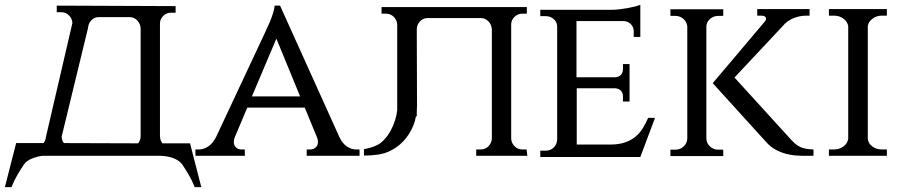

<svg xmlns="http://www.w3.org/2000/svg" viewBox="-38 -637 3701 785"><path d="M739 -51 785 128H758Q747 100 733 76.5Q719 53 707.5 36Q696 19 669 9Q647 1 618 0H136Q117 2 98 9Q71 19 59.5 36Q48 53 34 76.5Q20 100 9 128H-18L28 -52H140Q149 -63 150 -78L258 -543Q257 -561 244 -574Q231 -587 213 -587H194V-614L680 -612V-585H661Q643 -585 630 -572.5Q617 -560 616 -543V-78Q617 -63 626 -51ZM537 -78V-521Q536 -540 523 -553.5Q510 -567 493 -567H365Q348 -567 335.5 -554Q323 -541 322 -523L214 -78Q215 -63 223 -52L527 -51Q536 -63 537 -78Z M1349 -78Q1362 -50 1380.5 -38Q1399 -26 1416 -26H1432V0H1216V-26H1232Q1243 -26 1252.5 -34Q1262 -42 1262 -57Q1262 -64 1259 -73L1208 -197H973L922 -76Q918 -67 918 -57Q918 -42 927 -34Q936 -26 947 -26H963V0H761V-26H777Q794 -26 813 -38Q832 -50 846 -78L1048 -509Q1058 -530 1066 -549Q1073 -566 1078.5 -584Q1084 -602 1085 -614H1107ZM1189 -243 1092 -479 992 -243Z M1667 -205Q1667 -193 1666 -181V-163L1662 -159Q1659 -141 1652 -124Q1637 -87 1611 -59.5Q1585 -32 1549.5 -16.5Q1514 -1 1450 -1V-27Q1497 -36 1518 -52.5Q1539 -69 1554 -94Q1569 -119 1578 -148Q1584 -167 1586 -187V-537Q1585 -555 1572 -568Q1559 -581 1541 -581H1522V-608H2116V-581H2097Q2079 -581 2066 -568.5Q2053 -556 2052 -539V-70Q2053 -52 2066 -39Q2079 -26 2097 -26H2115L2118 0H1909V-26H1928Q1946 -26 1959 -39Q1972 -52 1973 -70V-517Q1972 -536 1959 -549.5Q1946 -563 1929 -563H1709Q1692 -563 1679.5 -550Q1667 -537 1666 -519Z M2580 5H2171V-21H2193Q2213 -21 2226 -34Q2239 -47 2240 -66V-528Q2240 -546 2226.5 -558.5Q2213 -571 2193 -571H2171V-597H2464Q2478 -597 2495 -599Q2512 -601 2528.5 -604Q2545 -607 2558.5 -610.5Q2572 -614 2580 -617V-486H2553V-509Q2553 -526 2541.5 -538Q2530 -550 2512 -551H2319V-321H2477Q2493 -322 2501 -331.5Q2509 -341 2509 -354V-375H2536V-222H2509V-243Q2509 -256 2501.5 -265Q2494 -274 2479 -276H2320V-46H2463Q2496 -47 2519.5 -55.5Q2543 -64 2560 -78Q2577 -92 2589.5 -112Q2602 -132 2612 -155H2640Z M3200 -62Q3217 -44 3235 -35.5Q3253 -27 3288 -26V0H3242Q3231 0 3213 -1.5Q3195 -3 3174.5 -8.5Q3154 -14 3132.5 -25.5Q3111 -37 3093 -58L2876 -297L3089 -549Q3094 -554 3094 -559Q3094 -573 3075 -573H3058V-600H3272V-573H3260Q3234 -573 3211 -564.5Q3188 -556 3172 -541L2965 -320ZM2850 -70Q2851 -51 2865 -38Q2879 -25 2899 -25H2919V1H2703V-25H2723Q2743 -25 2757 -38Q2771 -51 2772 -70V-528Q2771 -546 2757 -559Q2743 -572 2723 -572H2703V-599H2919V-572H2899Q2879 -572 2865 -559.5Q2851 -547 2850 -530Z M3351 0V-26H3372Q3395 -26 3411.5 -39Q3428 -52 3430 -70V-529Q3428 -547 3411.5 -560Q3395 -573 3372 -573H3351V-600H3588V-573H3567Q3545 -573 3528.5 -560Q3512 -547 3510 -530V-70Q3511 -52 3527.5 -39Q3544 -26 3567 -26H3588V0Z"/></svg>

Font: Constantine
Style: Regular
Weight: 400
Designer: Dukom Design
Version: Version 1.001;PS 001.001;hotconv 1.0.56;makeotf.lib2.0.21325